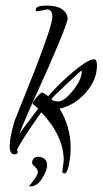

<svg xmlns="http://www.w3.org/2000/svg" viewBox="-20 -517 370 693"><path d="M150 -483 116 -476Q109 -476 109 -482Q109 -497 147.5 -497Q186 -497 205 -483Q224 -469 224 -450Q224 -431 146 -254Q62 -70 49 -31Q53 -40 118 -125L98 -142Q98 -149 112.5 -166Q127 -183 131.5 -183Q136 -183 154 -170Q200 -222 249.5 -262.5Q299 -303 320 -303Q330 -303 330 -281Q330 -228 289 -182Q248 -136 195 -125Q235 -60 235 17Q235 47 228.5 78Q222 109 213.5 109Q205 109 205 102L210 62Q210 -26 129 -112Q52 -3 41 25Q44 28 44 31Q44 40 32 40Q15 40 15 10.5Q15 -19 32 -79L109 -272Q169 -428 169 -455.5Q169 -483 150 -483ZM275 -259Q275 -262 273.5 -262Q272 -262 221.5 -214.5Q171 -167 166 -160Q170 -151 191 -151Q212 -151 243.5 -190.5Q275 -230 275 -259ZM89 156Q85 156 85 154L88 151Q116 117 116.5 106Q117 95 106.5 85.5Q96 76 96 72Q96 49 119 49Q131 49 140.5 56.5Q150 64 150 81Q150 98 132 127Q114 156 89 156Z"/></svg>

Font: Qwigley
Style: Regular
Weight: 400
Designer: Robert E. Leuschke
Foundry: Robert E. Leuschke
Version: Version 1.003